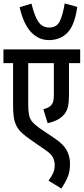

<svg xmlns="http://www.w3.org/2000/svg" viewBox="-20 -909 486 1116"><path d="M446 -542H381V-360Q381 -315 375 -289Q369 -263 353 -244Q324 -208 257 -193L232 -274Q264 -282 277 -297Q286 -307 289.5 -320Q293 -333 293 -357V-542H144V-302Q144 -265 148.5 -242Q153 -219 167 -202Q181 -185 210 -164L302 -102Q350 -69 368.5 -34Q387 1 387 44Q387 88 373 121Q359 154 337 187L262 141Q277 121 287.5 99.5Q298 78 298 51Q298 28 288 7Q278 -14 247 -35L159 -96Q130 -116 109 -135Q88 -154 77 -175Q65 -198 60.5 -225Q56 -252 56 -300V-542H0V-622H446ZM429 -869Q415 -765 373.5 -720.5Q332 -676 264 -676Q205 -676 161 -722Q117 -768 94 -867L163 -888Q180 -816 203 -782.5Q226 -749 266 -749Q309 -749 327 -784.5Q345 -820 356 -889Z"/></svg>

Font: Noto Sans ExtraCondensed Medium
Style: Regular
Weight: 500
Width: 2
Designer: Monotype Design Team
Foundry: Monotype Imaging Inc.
Version: Version 2.013; ttfautohint (v1.8.4.7-5d5b)